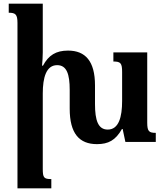

<svg xmlns="http://www.w3.org/2000/svg" viewBox="-20 -780 905 1055"><path d="M789 -106V-492H603V-442C643 -442 651 -433 651 -384V-225C651 -138 633 -68 572 -68C519 -68 502 -119 502 -208V-311C502 -444 449 -502 354 -502C288 -502 247 -477 216 -419H211C213 -442 215 -467 215 -492V-760H28V-710C65 -710 76 -701 76 -654V255H262V204C221 204 215 196 215 148V-266C215 -354 234 -422 294 -422C347 -422 363 -372 363 -286V-183C363 -47 415 12 513 12C575 12 615 -9 650 -71H654L669 0H836V-50C799 -50 789 -58 789 -106Z"/></svg>

Font: Noto Serif Armenian SemiCondensed
Style: Bold
Weight: 700
Width: 4
Designer: Monotype Design Team
Foundry: Monotype Imaging Inc.
Version: Version 2.008